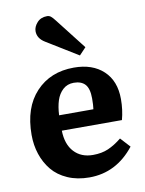

<svg xmlns="http://www.w3.org/2000/svg" viewBox="-90 -860 707 937"><g transform="rotate(-10 264.0 -391.5)"><path d="M334 -580.1 178.2 -675.8Q141.1 -698.2 141.1 -733.9Q141.1 -755.9 159.4 -776.4Q177.7 -796.9 209 -796.9Q219.2 -796.9 227.3 -790.8Q235.4 -784.7 248 -768.1L367.2 -615.2ZM276.9 14.2Q216.8 14.2 169.4 -6.6Q122.1 -27.3 93 -62.7Q64 -98.1 49.1 -143.1Q34.2 -188 34.2 -238.8Q34.2 -374 105.7 -450.4Q177.2 -526.9 293.9 -526.9Q386.2 -526.9 440.2 -476.3Q494.1 -425.8 494.1 -335.9Q494.1 -282.2 481 -233.9H183.1Q184.6 -166 219.5 -128.4Q254.4 -90.8 313 -90.8Q356.4 -90.8 388.9 -105Q421.4 -119.1 456.1 -147L500 -99.1Q410.6 14.2 276.9 14.2ZM183.1 -310.1H353Q356 -329.6 356 -362.8Q356 -412.6 336.9 -433.3Q317.9 -454.1 280.8 -454.1Q248.5 -454.1 226.8 -434.1Q205.1 -414.1 195.1 -383.1Q185.1 -352.1 183.1 -310.1Z"/></g></svg>

Font: Literata Book
Style: Bold
Weight: 700
Designer: Latin by Veronika Burian and Jose Scaglione. Greek by Irene Vlachou. Cyrillic by Vera Evstafieva
Foundry: TypeTogether
Version: Version 2.003;PS 002.003;hotconv 1.0.88;makeotf.lib2.5.64775